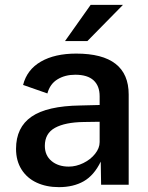

<svg xmlns="http://www.w3.org/2000/svg" viewBox="-20 -760 611 790"><path d="M310.5 -326 390 -328V-364Q390 -406.5 365 -429.5Q340 -452.5 289.5 -452.5Q247.5 -452.5 216.5 -433.5Q185.5 -414.5 175 -375.5L75 -410.5Q91 -473.5 148.2 -506.5Q205.5 -539.5 293.5 -539.5Q509.5 -539.5 509.5 -371V0H396L394.5 -95Q367 -38.5 324.5 -14.2Q282 10 222.5 10Q171 10 131 -8.5Q91 -27 68.5 -62.8Q46 -98.5 46 -147.5Q46 -236 109.8 -280Q173.5 -324 310.5 -326ZM263 -74.5Q293 -74.5 322.8 -89Q352.5 -103.5 371.2 -127Q390 -150.5 390 -175.5V-259L324.5 -258Q248 -257 206.2 -234Q164.5 -211 164.5 -160Q164.5 -120.5 192 -97.5Q219.5 -74.5 263 -74.5ZM486 -740 339.5 -591H247.5L353 -740Z"/></svg>

Font: 1883 Sans SemiBold
Style: Regular
Weight: 600
Designer: 1883 Sans project is a fork of Public Sans.
Version: Version 1.009